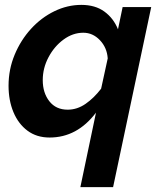

<svg xmlns="http://www.w3.org/2000/svg" viewBox="-20 -553 651 786"><path d="M373 -92Q296 10 183 10Q130 10 92.5 -18Q55 -46 35 -94Q15 -142 15 -202Q15 -269 40 -329Q65 -389 107 -435Q149 -481 202.5 -507Q256 -533 313 -533Q370 -533 407.5 -505.5Q445 -478 463 -433L482 -524H599L443 213H309ZM257 -104Q296 -104 330.5 -128Q365 -152 394 -190L421 -314Q418 -358 389 -388.5Q360 -419 321 -419Q278 -419 240 -391Q202 -363 178.5 -318.5Q155 -274 155 -225Q155 -173 182 -138.5Q209 -104 257 -104Z"/></svg>

Font: Raleway
Style: Bold Italic
Weight: 700
Italic angle: -12°
Designer: Matt McInerney, Pablo Impallari, Rodrigo Fuenzalida
Foundry: Matt McInerney, Pablo Impallari, Rodrigo Fuenzalida
Version: Version 4.101;RELEASE